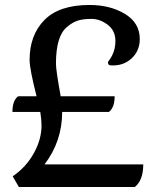

<svg xmlns="http://www.w3.org/2000/svg" viewBox="-20 -752 636 772"><path d="M250 -644Q205 -608 205 -496Q205 -469 224 -365H441Q441 -320 418 -302H230Q230 -184 159 -91H556Q556 -27 522 0H56L31 -43Q85 -80 116 -136Q147 -192 147 -247Q147 -270 142 -302H30Q30 -348 53 -365H127Q99 -475 99 -511Q99 -611 158.5 -671.5Q218 -732 340 -732Q423 -732 482.5 -696Q542 -660 542 -595Q542 -549 511 -519Q480 -489 435 -489H426Q414 -489 414 -501Q414 -504 422 -514Q444 -546 444 -587.5Q444 -629 413 -652.5Q382 -676 348 -676Q314 -676 292.5 -669Q271 -662 250 -644Z"/></svg>

Font: Gabriela
Style: Regular
Weight: 400
Designer: Eduardo Rodriguez Tunni
Foundry: Eduardo Rodriguez Tunni
Version: Version 1.003